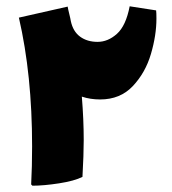

<svg xmlns="http://www.w3.org/2000/svg" viewBox="-20 -587 547 610"><path d="M477 -528Q477 -475 459.5 -415.5Q442 -356 402 -313.5Q362 -271 298 -271Q267 -271 240 -280Q246 -207 246 -142Q246 -97 242 -25Q216 -12 167.5 -4.5Q119 3 83 3L79 -1Q82 -57 82 -122Q82 -349 40 -531L195 -566Q196 -559 200 -543Q204 -527 205 -520Q212 -487 234.5 -470.5Q257 -454 290 -454Q323 -454 351.5 -479.5Q380 -505 392 -567L476 -554Q477 -547 477 -528Z"/></svg>

Font: Lalezar
Style: Regular
Weight: 400
Designer: Borna Izadpanah
Foundry: Borna Izadpanah
Version: Version 1.004